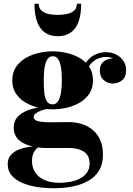

<svg xmlns="http://www.w3.org/2000/svg" viewBox="-20 -743 706 1023"><path d="M266.5 260Q219.5 260 175.8 253Q132 246 97 230.8Q62 215.5 41.5 191Q21 166.5 21 132Q21 102 37.5 83.2Q54 64.5 78.8 54.5Q103.5 44.5 128.5 40.8Q153.5 37 170.5 37H190Q173 47.5 161.8 66Q150.5 84.5 150.5 115Q150.5 148.5 167 174.8Q183.5 201 216.5 216Q249.5 231 298.5 231Q328.5 231 357 225.2Q385.5 219.5 408.2 207.2Q431 195 444.2 175.2Q457.5 155.5 457.5 127.5Q457.5 98 443 80Q428.5 62 403.2 53.8Q378 45.5 345.5 45.5Q335 45.5 311.8 45.5Q288.5 45.5 265.5 45.5Q242.5 45.5 231.5 45.5Q150.5 45.5 101.8 18.2Q53 -9 53 -63Q53 -96.5 72.2 -118.5Q91.5 -140.5 123 -153.2Q154.5 -166 191.8 -171.5Q229 -177 264.5 -177L263 -166Q249.5 -166 232 -162.8Q214.5 -159.5 197.8 -153.2Q181 -147 170.2 -138.8Q159.5 -130.5 159.5 -120.5Q159.5 -103 182.8 -97.2Q206 -91.5 247 -91.5Q264.5 -91.5 282.8 -91.8Q301 -92 318.5 -92.2Q336 -92.5 350 -92.5Q378 -92.5 409 -84.2Q440 -76 467.2 -56.2Q494.5 -36.5 511.5 -2.8Q528.5 31 528.5 82Q528.5 131.5 507.8 165.8Q487 200 450.8 220.5Q414.5 241 367 250.5Q319.5 260 266.5 260ZM261 -160.5Q224 -160.5 186 -169.2Q148 -178 116.2 -196.5Q84.5 -215 65 -244.2Q45.5 -273.5 45.5 -315Q45.5 -356.5 65 -385.8Q84.5 -415 116.2 -433.5Q148 -452 186 -460.8Q224 -469.5 261 -469.5Q298.5 -469.5 336.2 -460.8Q374 -452 405.5 -433.5Q437 -415 456.2 -385.8Q475.5 -356.5 475.5 -315Q475.5 -273.5 456.2 -244.2Q437 -215 405.5 -196.5Q374 -178 336.2 -169.2Q298.5 -160.5 261 -160.5ZM261 -187Q278 -187 288.8 -203Q299.5 -219 304.5 -247.8Q309.5 -276.5 309.5 -315Q309.5 -357.5 304.5 -386Q299.5 -414.5 288.8 -429Q278 -443.5 261 -443.5Q244.5 -443.5 233.8 -429Q223 -414.5 218 -386Q213 -357.5 213 -315Q213 -276.5 216.2 -247.8Q219.5 -219 229.8 -203Q240 -187 261 -187ZM580.5 -298Q553.5 -298 532.8 -316Q512 -334 512 -366.5Q512 -400 533.2 -415.8Q554.5 -431.5 580.5 -431.5Q604.5 -431.5 627.8 -415.8Q651 -400 651 -371H624.5Q624.5 -400 601.8 -419.8Q579 -439.5 544.5 -439.5Q526 -439.5 504 -431.5Q482 -423.5 463 -402Q444 -380.5 434 -340L415.5 -354Q425.5 -396.5 446.5 -420.8Q467.5 -445 493 -455Q518.5 -465 542 -465Q577.5 -465 602 -451Q626.5 -437 639.2 -415.5Q652 -394 652 -371Q652 -331 629.8 -314.5Q607.5 -298 580.5 -298ZM288 -550Q246.5 -550 218.8 -569.8Q191 -589.5 177.2 -628.2Q163.5 -667 163.5 -723H186.5Q186.5 -700 200.8 -687Q215 -674 238 -668.8Q261 -663.5 288 -663.5Q315 -663.5 338.2 -668.8Q361.5 -674 375.5 -687Q389.5 -700 389.5 -723H412.5Q412.5 -667 398.8 -628.2Q385 -589.5 357 -569.8Q329 -550 288 -550Z"/></svg>

Font: Bodoni Moda 9pt ExtraBold
Style: Regular
Weight: 800
Designer: Owen Earl
Foundry: indestructible type
Version: Version 2.005